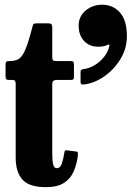

<svg xmlns="http://www.w3.org/2000/svg" viewBox="-20 -779 563 814"><path d="M310 -118.5Q305.5 -83 292.5 -52.5Q279.5 -22 251.5 -3.8Q223.5 14.5 174.5 14.5Q104 14.5 75.2 -17.5Q46.5 -49.5 46.5 -111V-422Q46.5 -431.5 44 -435.8Q41.5 -440 31.5 -440H19.5Q10 -440 6.8 -443Q3.5 -446 3.5 -455.5V-504Q3.5 -514.5 6.5 -517.2Q9.5 -520 20 -520Q43 -520 58.2 -528.5Q73.5 -537 86.8 -567.2Q100 -597.5 117 -663.5Q119.5 -673 121.5 -676.5Q123.5 -680 136 -680H186.5Q201.5 -680 201.5 -664.5V-538Q201.5 -526.5 205.2 -523.2Q209 -520 219.5 -520H279Q288 -520 290.8 -517Q293.5 -514 293.5 -505V-452.5Q293.5 -444.5 290 -442.2Q286.5 -440 278.5 -440H220Q201.5 -440 201.5 -423.5V-130.5Q201.5 -97 205.5 -81.5Q209.5 -66 220.5 -66Q235.5 -66 242.2 -85.8Q249 -105.5 253 -133Q254.5 -142 259.2 -141.8Q264 -141.5 273 -140.5L300.5 -137Q309 -136 310 -131.5Q311 -127 310 -118.5ZM313.5 -670Q313.5 -710 343.2 -734.5Q373 -759 413 -759Q459 -759 488.5 -726Q518 -693 518 -625.5Q518 -573.5 490.8 -528.8Q463.5 -484 421.8 -455Q380 -426 336.5 -421Q328 -420 324.8 -422Q321.5 -424 321.5 -433V-473.5Q321.5 -480.5 324.8 -482.8Q328 -485 334 -486Q360 -489 383.8 -504.2Q407.5 -519.5 423.8 -541.2Q440 -563 444 -586Q444.5 -593.5 435 -588.5Q421.5 -581 396.5 -581Q358.5 -581 336 -605.8Q313.5 -630.5 313.5 -670Z"/></svg>

Font: Besley* Condensed
Style: Bold
Weight: 700
Width: 3
Designer: Owen Earl
Foundry: indestructible type*
Version: Version 3.000; ttfautohint (v1.8.3)